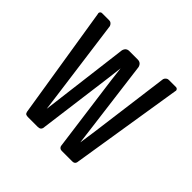

<svg xmlns="http://www.w3.org/2000/svg" viewBox="-132 -590 764 764"><g transform="rotate(45 250.0 -207.5)"><path d="M383 32Q380 43 367 43H308Q296 43 292 32L248 -296L241 -355L234 -296L191 31Q188 43 173 43H118Q111 43 106.5 41Q102 39 100 31L24 -444Q22 -449 25 -453.5Q28 -458 34 -458H74Q86 -458 92 -444L138 -102L147 -33L156 -105L194 -409Q199 -428 217 -428H264Q283 -428 288 -409L327 -105L336 -33L346 -102L391 -444Q393 -450 398 -454Q403 -458 409 -458H449Q455 -458 458 -453.5Q461 -449 459 -444Z"/></g></svg>

Font: NanumGothicCoding
Style: Regular
Weight: 400
Monospace: yes
Designer: Kwon Bruce; Nicolas Noh; Sung-woo Choi; Go-un Cha; Soo-hyun Park;
Foundry: NHN Corporation
Version: Version 2.000;PS 1;hotconv 1.0.49;makeotf.lib2.0.14853